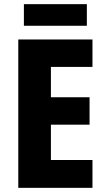

<svg xmlns="http://www.w3.org/2000/svg" viewBox="-20 -904 509 924"><path d="M398 -884H95V-780H398ZM425 0V-134H225V-304H411V-436H225V-582H425V-714H68V0Z"/></svg>

Font: Noto Sans Lao Looped Condensed ExtraBold
Style: Regular
Weight: 800
Width: 3
Designer: Mark Frömberg, Ben Mitchell
Foundry: The Fontpad Ltd
Version: Version 1.002